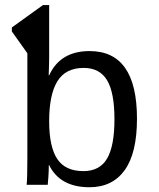

<svg xmlns="http://www.w3.org/2000/svg" viewBox="-20 -745 640 774"><path d="M532.2 -266.6Q532.2 -127.9 482.7 -59.1Q433.1 9.8 340.8 9.8Q221.7 9.8 177.7 -80.1H176.8Q176.8 -56.6 175 -31.2Q173.3 -5.9 172.4 0H87.4Q90.3 -26.4 90.3 -108.9V-530.3L27.8 -618.2V-634.3L153.3 -724.6H178.2V-518.1Q178.2 -486.3 176.3 -441.4H178.2Q222.7 -539.1 341.3 -539.1Q532.2 -539.1 532.2 -266.6ZM441.4 -263.7Q441.4 -372.1 411.6 -421.6Q381.8 -471.2 317.4 -471.2Q244.6 -471.2 211.4 -417.5Q178.2 -363.8 178.2 -255.9Q178.2 -153.3 210.7 -104.2Q243.2 -55.2 316.4 -55.2Q382.3 -55.2 411.9 -106.2Q441.4 -157.2 441.4 -263.7Z"/></svg>

Font: Cousine
Style: Regular
Weight: 400
Monospace: yes
Designer: Steve Matteson
Foundry: Monotype Imaging Inc.
Version: Version 1.21